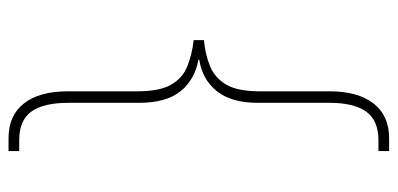

<svg xmlns="http://www.w3.org/2000/svg" viewBox="-261 -539 932 450"><g transform="rotate(-90 205.0 -314.0)"><path d="M76 132V107H101Q148 107 168.5 78Q189 49 189 -7V-175Q189 -238 216.5 -272Q244 -306 290 -313V-315Q244 -323 216.5 -356.5Q189 -390 189 -454V-620Q189 -678 168.5 -706.5Q148 -735 101 -735H76V-760H106Q159 -760 187.5 -724Q216 -688 216 -621V-458Q216 -406 231.5 -379Q247 -352 274.5 -341Q302 -330 336 -326V-302Q302 -299 274.5 -287.5Q247 -276 231.5 -249.5Q216 -223 216 -171V-8Q216 59 187.5 95.5Q159 132 106 132Z"/></g></svg>

Font: Noto Serif Myanmar Thin
Style: Regular
Weight: 100
Designer: Ben Mitchell and the Monotype Design Team
Foundry: Monotype Imaging Inc.
Version: Version 2.106; ttfautohint (v1.8.4.7-5d5b)